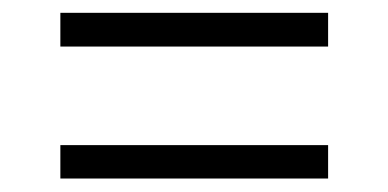

<svg xmlns="http://www.w3.org/2000/svg" viewBox="-20 -478 590 292"><path d="M479 -458.5V-407.2H71.8V-458.5ZM479 -257.3V-206.5H71.8V-257.3Z"/></svg>

Font: Battambang Light
Style: Regular
Weight: 300
Designer: Danh Hong
Version: Version 8.002; ttfautohint (v1.8.3)